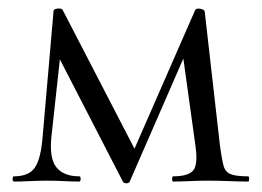

<svg xmlns="http://www.w3.org/2000/svg" viewBox="-20 -417 602 441"><path d="M550 -12Q552.2 -12 552.2 -6Q552.2 0 550 0Q530.6 0 506.5 -1Q482.4 -2 458.8 -2Q434.2 -2 414.6 -1Q395 0 377.6 0Q375.4 0 375.4 -6Q375.4 -12 377.6 -12Q411 -12 423 -24.6Q435 -37.2 429.2 -80.2L397.6 -307.8L433 -355.6L278 0Q276.2 4 270.2 4Q264.2 4 262.2 0L109.2 -296.8L121.8 -319.8L98.2 -104Q92.8 -53.8 109.4 -32.9Q126 -12 162.2 -12Q165.2 -12 165.2 -6Q165.2 0 162.2 0Q146.2 0 127.4 -1Q108.6 -2 88 -2Q68 -2 48.5 -1Q29 0 12 0Q9 0 9 -6Q9 -12 12 -12Q47.2 -12 60.7 -33Q74.2 -54 78 -104L103 -391.4Q103 -396.4 112.2 -397.3Q121.4 -398.2 123.8 -394.4L294.6 -64.4L279 -52.8L427.8 -392.8Q430 -398.6 439.7 -396.9Q449.4 -395.2 450.2 -390.4L485.4 -81Q489.4 -52 493.3 -37Q497.2 -22 509.7 -17Q522.2 -12 550 -12Z"/></svg>

Font: Cormorant Infant Light
Style: Regular
Weight: 300
Designer: Christian Thalmann (Catharsis Fonts)
Foundry: Catharsis Fonts
Version: Version 4.001